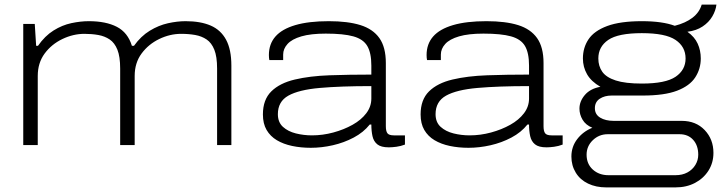

<svg xmlns="http://www.w3.org/2000/svg" viewBox="-20 -630 3144 834"><path d="M81 0V-526H131L137 -431H145Q175 -474 212.5 -497.5Q250 -521 290 -529.5Q330 -538 366 -538Q440 -538 487.5 -513.5Q535 -489 553 -431H562Q592 -473 630.5 -496.5Q669 -520 709.5 -529Q750 -538 786 -538Q851 -538 895 -519Q939 -500 962 -457.5Q985 -415 985 -345V0H923V-332Q923 -384 911 -414Q899 -444 877.5 -458.5Q856 -473 828 -478Q800 -483 767 -483Q718 -483 671.5 -460.5Q625 -438 595 -397.5Q565 -357 565 -300V0H502V-332Q502 -384 490 -414Q478 -444 456.5 -458.5Q435 -473 407 -478Q379 -483 347 -483Q298 -483 251 -460.5Q204 -438 174 -397.5Q144 -357 144 -300V0Z M1330 12Q1287 12 1249 4Q1211 -4 1182.5 -21Q1154 -38 1138 -65.5Q1122 -93 1122 -133Q1122 -197 1158.5 -233Q1195 -269 1260.5 -284.5Q1326 -300 1411.5 -303Q1497 -306 1593 -306V-345Q1593 -400 1575.5 -430Q1558 -460 1515 -472Q1472 -484 1395 -484Q1330 -484 1289 -472Q1248 -460 1229 -439Q1210 -418 1210 -393V-369H1150Q1149 -374 1148.5 -379Q1148 -384 1148 -391Q1148 -439 1176.5 -471.5Q1205 -504 1263 -521Q1321 -538 1408 -538Q1491 -538 1545.5 -521Q1600 -504 1628 -464.5Q1656 -425 1656 -356V-82Q1656 -60 1663 -51Q1670 -42 1691 -42H1739V-2Q1721 5 1702 7.5Q1683 10 1669 10Q1635 10 1619 -3Q1603 -16 1598 -38.5Q1593 -61 1593 -89H1586Q1559 -55 1516.5 -32.5Q1474 -10 1425.5 1Q1377 12 1330 12ZM1335 -42Q1382 -42 1428 -54.5Q1474 -67 1511.5 -88Q1549 -109 1571 -138Q1593 -167 1593 -202V-256Q1460 -256 1369 -248Q1278 -240 1232.5 -214.5Q1187 -189 1187 -134Q1187 -99 1209 -79Q1231 -59 1265 -50.5Q1299 -42 1335 -42Z M2015 12Q1972 12 1934 4Q1896 -4 1867.5 -21Q1839 -38 1823 -65.5Q1807 -93 1807 -133Q1807 -197 1843.5 -233Q1880 -269 1945.5 -284.5Q2011 -300 2096.5 -303Q2182 -306 2278 -306V-345Q2278 -400 2260.5 -430Q2243 -460 2200 -472Q2157 -484 2080 -484Q2015 -484 1974 -472Q1933 -460 1914 -439Q1895 -418 1895 -393V-369H1835Q1834 -374 1833.5 -379Q1833 -384 1833 -391Q1833 -439 1861.5 -471.5Q1890 -504 1948 -521Q2006 -538 2093 -538Q2176 -538 2230.5 -521Q2285 -504 2313 -464.5Q2341 -425 2341 -356V-82Q2341 -60 2348 -51Q2355 -42 2376 -42H2424V-2Q2406 5 2387 7.5Q2368 10 2354 10Q2320 10 2304 -3Q2288 -16 2283 -38.5Q2278 -61 2278 -89H2271Q2244 -55 2201.5 -32.5Q2159 -10 2110.5 1Q2062 12 2015 12ZM2020 -42Q2067 -42 2113 -54.5Q2159 -67 2196.5 -88Q2234 -109 2256 -138Q2278 -167 2278 -202V-256Q2145 -256 2054 -248Q1963 -240 1917.5 -214.5Q1872 -189 1872 -134Q1872 -99 1894 -79Q1916 -59 1950 -50.5Q1984 -42 2020 -42Z M2613 184Q2569 184 2534.5 167.5Q2500 151 2481 120Q2462 89 2462 50Q2462 7 2487.5 -26Q2513 -59 2553 -75Q2524 -87 2510.5 -110Q2497 -133 2497 -158Q2497 -190 2520.5 -217.5Q2544 -245 2588 -253Q2548 -276 2530 -307.5Q2512 -339 2512 -376Q2512 -423 2536.5 -459.5Q2561 -496 2617.5 -517Q2674 -538 2768 -538Q2813 -538 2848.5 -533Q2884 -528 2911 -518Q2958 -530 2988 -553Q3018 -576 3028 -610H3092Q3089 -584 3074 -558.5Q3059 -533 3032 -515Q3005 -497 2966 -492Q2997 -470 3010.5 -440.5Q3024 -411 3024 -376Q3024 -331 3000 -294Q2976 -257 2921 -236Q2866 -215 2772 -215H2637Q2606 -215 2585 -201Q2564 -187 2564 -160Q2564 -133 2587 -119Q2610 -105 2646 -105H2941Q3003 -105 3041 -65Q3079 -25 3079 34Q3079 77 3057.5 111Q3036 145 2999 164.5Q2962 184 2914 184ZM2623 131H2914Q2944 131 2966 119Q2988 107 3000.5 86.5Q3013 66 3013 42Q3013 2 2991 -22.5Q2969 -47 2932 -47H2620Q2582 -47 2555 -21Q2528 5 2528 42Q2528 82 2555 106.5Q2582 131 2623 131ZM2768 -267Q2871 -267 2914.5 -296.5Q2958 -326 2958 -376Q2958 -427 2914.5 -456.5Q2871 -486 2768 -486Q2665 -486 2622 -456.5Q2579 -427 2579 -376Q2579 -343 2596 -318.5Q2613 -294 2654.5 -280.5Q2696 -267 2768 -267Z"/></svg>

Font: Archivo Expanded ExtraLight
Style: Regular
Weight: 250
Width: 7
Designer: Hector Gatti
Foundry: Omnibus-Type
Version: Version 2.001